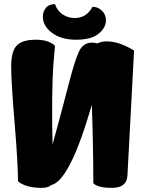

<svg xmlns="http://www.w3.org/2000/svg" viewBox="-20 -909 705 928"><path d="M241 -634Q232 -544 232 -363Q232 -298 234 -211Q247 -257 260 -306Q273 -355 280.5 -382.5Q288 -410 315 -514Q342 -618 362 -660.5Q382 -703 425 -703Q437 -703 451 -699Q468 -709 497 -709Q555 -709 628 -665L596 -61Q593 -1 521.5 -1Q450 -1 431 -24Q431 -195 424 -403Q317 -32 226 -14Q214 -1 180 -1Q107 -1 67 -32Q67 -118 50.5 -316Q34 -514 34 -587.5Q34 -661 61 -689Q88 -717 152.5 -717Q217 -717 246 -687ZM427 -876Q448 -876 463 -865Q492 -845 492 -810Q492 -775 456.5 -746Q421 -717 348 -717Q275 -717 231 -750.5Q187 -784 187 -829Q187 -852 201.5 -870.5Q216 -889 246 -889Q260 -846 303 -829Q320 -822 342 -822Q398 -822 427 -876Z"/></svg>

Font: Chela One Cyrilic
Style: Regular
Weight: 400
Designer: Miguel Hernandez
Foundry: LatinoType
Version: Version 1.001